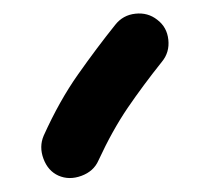

<svg xmlns="http://www.w3.org/2000/svg" viewBox="-20 -786 300 279"><path d="M208.5 -757.3Q222.7 -746.6 224.6 -728.3Q226.6 -710 215.3 -696.3Q188 -662.1 165.5 -629.2Q143.1 -596.2 123 -552.7Q116.2 -537.1 98.4 -530.5Q80.6 -523.9 64.9 -530.8Q49.8 -537.6 43.2 -555.2Q36.6 -572.8 43.5 -588.9Q66.4 -639.6 93.3 -677.7Q120.1 -715.8 147.5 -750Q158.7 -764.2 176.8 -766.1Q194.8 -768.1 208.5 -757.3Z"/></svg>

Font: Mikhak Black
Style: Regular
Weight: 900
Designer: Amin Abedi
Version: Version 3.3